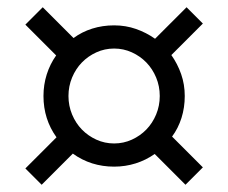

<svg xmlns="http://www.w3.org/2000/svg" viewBox="-20 -625 630 530"><path d="M407 -200Q383 -183 354.5 -174Q326 -165 295 -165Q231 -165 181 -201L95 -115L50 -160L136 -246Q100 -296 100 -360Q100 -391 109 -419.5Q118 -448 135 -472L50 -557L98 -605L183 -520Q206 -537 234.5 -546Q263 -555 295 -555Q327 -555 355.5 -545Q384 -535 408 -518L495 -605L540 -560L453 -473Q470 -449 480 -420.5Q490 -392 490 -360Q490 -328 481 -299.5Q472 -271 455 -248L540 -163L492 -115ZM295 -229Q321 -229 344 -239.5Q367 -250 384 -267.5Q401 -285 411 -309Q421 -333 421 -360Q421 -387 411 -411Q401 -435 384 -452.5Q367 -470 344 -480.5Q321 -491 295 -491Q269 -491 246 -480.5Q223 -470 206 -452.5Q189 -435 179 -411Q169 -387 169 -360Q169 -333 179 -309Q189 -285 206 -267.5Q223 -250 246 -239.5Q269 -229 295 -229Z"/></svg>

Font: PT Root UI Web
Style: Regular
Weight: 400
Designer: Vitaly Kuzmin
Foundry: ParaType Ltd.
Version: Version 1.000W